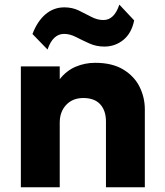

<svg xmlns="http://www.w3.org/2000/svg" viewBox="-20 -790 694 810"><path d="M68 0V-510H232V-456Q260.5 -492 299.2 -508.5Q338 -525 381.5 -525Q453.5 -525 500 -496.8Q546.5 -468.5 568.8 -423.8Q591 -379 591 -329V0H427V-277.5Q427 -323.5 402.8 -350Q378.5 -376.5 331.5 -376.5Q286.5 -376.5 259.2 -347.5Q232 -318.5 232 -272.5V0ZM180.5 -581 117 -646.5Q137.5 -700.5 172 -729.8Q206.5 -759 251.5 -759Q285 -759 312.8 -745.5Q340.5 -732 365.5 -718.8Q390.5 -705.5 416.5 -705.5Q462 -705.5 483.5 -770.5L546 -704Q535 -649.5 500.2 -621.5Q465.5 -593.5 420 -593.5Q386 -593.5 356.8 -606.8Q327.5 -620 301.2 -633.5Q275 -647 250.5 -647Q203 -647 180.5 -581Z"/></svg>

Font: Geologica
Style: Bold
Weight: 700
Designer: Sindre Bremnes, Frode Helland
Foundry: Monokrom Skriftforlag AS
Version: Version 1.010; ttfautohint (v1.8.4.7-5d5b);gftools[0.9.28]